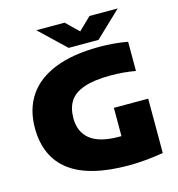

<svg xmlns="http://www.w3.org/2000/svg" viewBox="-135 -1068 1108 1194"><g transform="rotate(-15 419.5 -470.5)"><path d="M770 -360V-10Q648.5 10 548 10Q292.5 10 167.2 -85Q42 -180 42 -366Q42 -485 99 -571Q156 -657 271.8 -703.5Q387.5 -750 560 -750Q603.5 -750 651.2 -746Q699 -742 741 -734V-546Q665 -560 578 -560Q473 -559.5 409.2 -537.2Q345.5 -515 317.2 -471.8Q289 -428.5 289 -362Q289 -273.5 348.8 -225.8Q408.5 -178 534 -178H549V-360ZM550 -951H732L566 -793H374L208 -951H390L470 -873.5Z"/></g></svg>

Font: Encode Sans Expanded Black
Style: Regular
Weight: 900
Width: 7
Designer: Multiple Designers
Foundry: Impallari Type
Version: Version 2.000